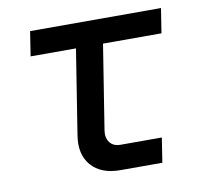

<svg xmlns="http://www.w3.org/2000/svg" viewBox="-66 -621 733 692"><g transform="rotate(-10 300.0 -275.0)"><path d="M321 0Q250 0 214.5 -41Q179 -82 190 -150L239 -460H73L87 -550H566L552 -460H338L289 -151Q285 -124 298 -107Q311 -90 337 -90H488L474 0Z"/></g></svg>

Font: JetBrains Mono NL Medium
Style: Italic
Weight: 500
Italic angle: -9°
Monospace: yes
Designer: Philipp Nurullin, Konstantin Bulenkov
Foundry: JetBrains
Version: Version 2.305; ttfautohint (v1.8.4.7-5d5b)